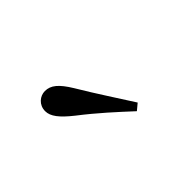

<svg xmlns="http://www.w3.org/2000/svg" viewBox="-40 -981 518 518"><g transform="rotate(-45 219.0 -722.0)"><path d="M286 -630C257 -676 226 -722 192 -779C170 -815 153 -829 131 -829C112 -829 93 -814 93 -790C93 -770 108 -751 142 -724C190 -687 229 -651 268 -615Z"/></g></svg>

Font: Noto Serif JP Medium
Style: Regular
Weight: 500
Designer: Ryoko NISHIZUKA 西塚涼子 (kana & ideographs); Frank Grießhammer (Latin, Greek & Cyrillic); Wenlong ZHANG 张文龙 (bopomofo); San
Foundry: Adobe
Version: Version 2.001;hotconv 1.1.0;makeotfexe 2.6.0